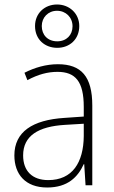

<svg xmlns="http://www.w3.org/2000/svg" viewBox="-20 -825 508 855"><path d="M235 -612C290 -612 333 -650 333 -709C333 -765 289 -805 234 -805C179 -805 136 -766 136 -709C136 -649 180 -612 235 -612ZM235 -641C192 -641 166 -670 166 -709C166 -747 194 -777 234 -777C273 -777 303 -748 303 -708C303 -669 276 -641 235 -641ZM238 -539C185 -539 134 -524 89 -501L102 -468C150 -494 193 -505 236 -505C316 -505 353 -462 353 -349V-306L267 -300C125 -291 44 -238 44 -133C44 -49 93 10 190 10C282 10 327 -37 353 -94H355L361 0H391V-355C391 -484 342 -539 238 -539ZM270 -269 353 -274V-219C352 -101 302 -23 195 -23C124 -23 83 -63 83 -133C83 -220 150 -262 270 -269Z"/></svg>

Font: Noto Sans SemiCondensed ExtraLight
Style: Regular
Weight: 200
Width: 4
Designer: Monotype Design Team
Foundry: Monotype Imaging Inc.
Version: Version 2.013